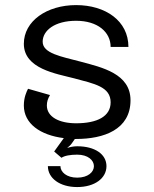

<svg xmlns="http://www.w3.org/2000/svg" viewBox="-20 -537 615 765"><path d="M283.3 -516.7C166.7 -516.7 75 -453.3 75 -362.5C75 -262.5 205 -243.3 275 -225C355.8 -203.3 420.8 -191.7 420.8 -129.2C420.8 -73.3 367.5 -45.8 283.3 -45.8C215 -45.8 166.7 -71.7 166.7 -116.7C166.7 -131.7 170.8 -144.2 179.2 -158.3L91.7 -183.3C85.8 -171.7 75 -149.2 75 -116.7C75 -44.2 140.8 1.7 234.2 13.3L195.8 66.7L225 91.7C236.7 83.3 260.8 79.2 287.5 79.2C330.8 79.2 354.2 101.7 354.2 125C354.2 148.3 330.8 170.8 287.5 170.8C245 170.8 220.8 148.3 220.8 125H170.8C170.8 172.5 217.5 208.3 287.5 208.3C358.3 208.3 404.2 172.5 404.2 125C404.2 77.5 358.3 45.8 287.5 45.8C271.7 45.8 258.3 49.2 247.5 52.5C255 46.7 262.5 40 266.7 33.3L278.3 16.7H283.3C392.5 16.7 500 -20 500 -137.5C500 -243.3 387.5 -268.3 300 -291.7C224.2 -311.7 150 -324.2 150 -370.8C150 -415 197.5 -454.2 283.3 -454.2C369.2 -454.2 420.8 -409.2 420.8 -350H491.7C491.7 -454.2 400 -516.7 283.3 -516.7Z"/></svg>

Font: BoonHome
Style: Book
Weight: 400
Designer: Sungsit Sawaiwan
Foundry: Sungsit Sawaiwan
Version: Version 0.2